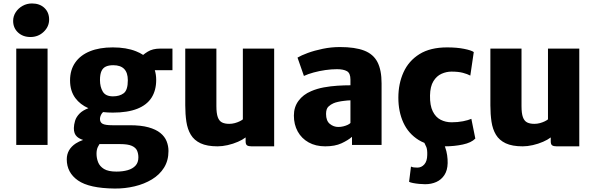

<svg xmlns="http://www.w3.org/2000/svg" viewBox="-20 -838 3441 1110"><path d="M74 0V-557H255V0ZM156 -624Q112.5 -624 84.2 -650.2Q56 -676.5 56 -717Q56 -744.5 71 -767.5Q86 -790.5 110.8 -804.2Q135.5 -818 165 -818Q209.5 -818 236.8 -792.2Q264 -766.5 264 -725Q264 -684 232.5 -654Q201 -624 156 -624Z M632 -187Q602.5 -187 576 -190Q570.5 -185 566.5 -178.5Q558 -163.5 558 -150Q558 -130 573.8 -122Q589.5 -114 629 -114H730Q795 -114 838.2 -102Q881.5 -90 907 -69.2Q932.5 -48.5 943.2 -21.5Q954 5.5 954 35Q954 90.5 928.2 131.5Q902.5 172.5 858.2 199.2Q814 226 758.2 239.2Q702.5 252.5 643 252Q495.5 250.5 430.8 205.2Q366 160 366 83Q366 54.5 379.2 31.2Q392.5 8 418.5 -9Q436.5 -20.5 460.5 -29Q438 -36 425 -48Q406.5 -64.5 407 -98Q407.5 -117.5 414 -139.5Q420.5 -161.5 440 -181.5Q457.5 -199.5 491 -212.5Q443.5 -233.5 415.5 -271Q385 -312.5 385 -373Q385 -433.5 414.8 -476.2Q444.5 -519 499.8 -541.5Q555 -564 632 -564Q710.5 -564 766.5 -541.5Q789.5 -532.5 807.5 -520.5Q817.5 -529 833.5 -539Q862.5 -557 905 -557H977V-432H875Q883 -406 883 -376Q883 -315.5 856 -273.2Q829 -231 773.2 -209Q717.5 -187 632 -187ZM545.5 12Q538 28 538 51Q538 76 547.2 99.8Q556.5 123.5 581.2 138.8Q606 154 653 154Q689.5 154 718.2 145.8Q747 137.5 763.5 119.5Q780 101.5 780 72Q780 50.5 772.5 33Q765 15.5 742.2 5.2Q719.5 -5 674 -5H555Q550 2.5 545.5 12ZM633 -281Q671.5 -281 695.2 -299Q719 -317 719 -374Q719 -417.5 698 -439.2Q677 -461 635 -461Q609 -461 592 -453.2Q575 -445.5 566.5 -426.8Q558 -408 558 -375Q558 -336 574.2 -308.5Q590.5 -281 633 -281Z M1238 8Q1177 8 1139.8 -9.5Q1102.5 -27 1083.2 -59Q1064 -91 1057.5 -134.2Q1051 -177.5 1051 -229V-557H1231V-225Q1231 -183 1239 -160.8Q1247 -138.5 1263.5 -130.2Q1280 -122 1305 -122Q1321.5 -122 1337.2 -126.2Q1353 -130.5 1365.2 -136.5Q1377.5 -142.5 1384 -148V-557H1565V8H1434Q1417 8 1408.5 2.5Q1400 -3 1400 -21V-43.5Q1381.5 -29.5 1356 -18.5Q1327.5 -6 1296.2 1Q1265 8 1238 8Z M2186 0H2015V-47Q1992 -27 1954.2 -9.5Q1916.5 8 1860 8Q1805 8 1764.2 -14.8Q1723.5 -37.5 1701.2 -77.8Q1679 -118 1679 -170Q1679 -219 1705.8 -255.2Q1732.5 -291.5 1779 -311Q1812.5 -325.5 1852 -332.8Q1891.5 -340 1931.2 -342.5Q1971 -345 2006 -345V-378Q2006 -415 1985.8 -426.5Q1965.5 -438 1928 -438Q1896 -438 1861.2 -433Q1826.5 -428 1794 -419.2Q1761.5 -410.5 1737 -399L1700 -505Q1720.5 -517.5 1759.2 -531.8Q1798 -546 1846.5 -556Q1895 -566 1945 -566Q2032.5 -566 2085.5 -545.5Q2138.5 -525 2162.2 -479Q2186 -433 2186 -356ZM1969.5 -255Q1951 -253 1934.5 -249.2Q1918 -245.5 1908 -241Q1892.5 -234.5 1878.8 -221.8Q1865 -209 1865 -179Q1865 -139.5 1886.8 -121.8Q1908.5 -104 1936 -104Q1950.5 -104 1964.8 -107.5Q1979 -111 1990 -116.2Q2001 -121.5 2006 -127V-258Q1988.5 -257.5 1969.5 -255Z M2345 213 2356 125Q2363 128.5 2372 129.8Q2381 131 2393 131Q2416.5 131 2433 112.5Q2449.5 94 2450 58Q2451 28.5 2445 12.5Q2439.5 -1 2433.5 -12Q2416 -19 2400.5 -28.5Q2341 -65.5 2312 -129Q2283 -192.5 2283 -273Q2283 -354.5 2313 -420.5Q2343 -486.5 2405.2 -525.2Q2467.5 -564 2565 -564Q2621.5 -564 2663.5 -555.5Q2705.5 -547 2719 -537L2699 -401Q2682.5 -410 2656.2 -417Q2630 -424 2590 -424Q2561 -424 2532.8 -411.5Q2504.5 -399 2485.8 -368.8Q2467 -338.5 2466 -286Q2465 -228.5 2481.8 -194.5Q2498.5 -160.5 2527.2 -145.8Q2556 -131 2591 -131Q2626.5 -131 2656.8 -137Q2687 -143 2705 -151L2728 -37Q2705 -13 2655.5 -2.5Q2606 8 2552 8H2551.5Q2553 11 2554 14.5Q2561.5 35 2565 59.2Q2568.5 83.5 2568 105Q2567 147 2549.2 174Q2531.5 201 2502.5 214Q2473.5 227 2438 227Q2423.5 227 2404.2 225.2Q2385 223.5 2368.2 220.2Q2351.5 217 2345 213Z M3002 8Q2941 8 2903.8 -9.5Q2866.5 -27 2847.2 -59Q2828 -91 2821.5 -134.2Q2815 -177.5 2815 -229V-557H2995V-225Q2995 -183 3003 -160.8Q3011 -138.5 3027.5 -130.2Q3044 -122 3069 -122Q3085.5 -122 3101.2 -126.2Q3117 -130.5 3129.2 -136.5Q3141.5 -142.5 3148 -148V-557H3329V8H3198Q3181 8 3172.5 2.5Q3164 -3 3164 -21V-43.5Q3145.5 -29.5 3120 -18.5Q3091.5 -6 3060.2 1Q3029 8 3002 8Z"/></svg>

Font: Koeln Type Sans ExtraBold
Style: Regular
Weight: 800
Designer: Eben Sorkin
Foundry: Eben Sorkin
Version: Version 2.001